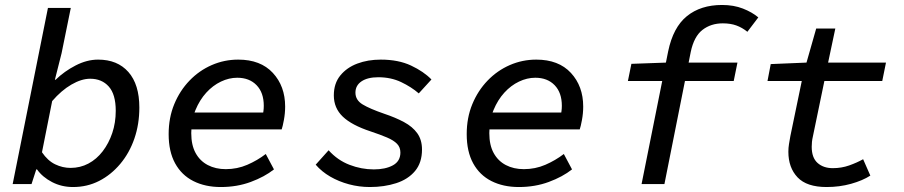

<svg xmlns="http://www.w3.org/2000/svg" viewBox="-20 -741 3640 773"><path d="M274 12Q228 12 189.5 -8Q151 -28 129 -59H126L107 0H31L173 -709H265L228 -527L201 -420H204Q239 -454 284.5 -477.5Q330 -501 375 -501Q453 -501 497 -451Q541 -401 541 -308Q541 -241 521 -183Q501 -125 464 -81Q427 -37 379 -12.5Q331 12 274 12ZM264 -65Q303 -65 336 -82.5Q369 -100 393.5 -132Q418 -164 432 -205.5Q446 -247 446 -295Q446 -361 418 -392.5Q390 -424 343 -424Q308 -424 267.5 -400.5Q227 -377 190 -334L149 -128Q172 -94 202 -79.5Q232 -65 264 -65Z M869 12Q806 12 758.5 -12Q711 -36 685 -83.5Q659 -131 659 -201Q659 -267 681.5 -321.5Q704 -376 743 -416.5Q782 -457 832.5 -479Q883 -501 939 -501Q1029 -501 1078.5 -447.5Q1128 -394 1128 -312Q1128 -285 1123 -258Q1118 -231 1114 -220H729L740 -288H1070L1036 -271Q1039 -282 1040.5 -293Q1042 -304 1042 -315Q1042 -368 1013 -398Q984 -428 935 -428Q902 -428 869.5 -412.5Q837 -397 810.5 -368Q784 -339 767 -298Q750 -257 750 -205Q750 -157 767.5 -125Q785 -93 816.5 -76.5Q848 -60 889 -60Q935 -60 975.5 -77.5Q1016 -95 1050 -121L1083 -59Q1045 -29 989.5 -8.5Q934 12 869 12Z M1469 12Q1426 12 1385 1Q1344 -10 1309.5 -30Q1275 -50 1251 -78L1303 -136Q1339 -96 1387 -77.5Q1435 -59 1485 -59Q1532 -59 1562 -75.5Q1592 -92 1592 -127Q1592 -148 1578.5 -162Q1565 -176 1538 -187.5Q1511 -199 1472 -212Q1396 -237 1360 -271.5Q1324 -306 1324 -357Q1324 -405 1350 -437Q1376 -469 1418.5 -485Q1461 -501 1513 -501Q1584 -501 1635 -477Q1686 -453 1717 -421L1666 -365Q1636 -391 1595 -410.5Q1554 -430 1503 -430Q1460 -430 1435.5 -413.5Q1411 -397 1411 -368Q1411 -338 1440 -320.5Q1469 -303 1527 -283Q1572 -268 1606.5 -249.5Q1641 -231 1660 -204.5Q1679 -178 1679 -139Q1679 -86 1651 -52.5Q1623 -19 1575 -3.5Q1527 12 1469 12Z M2069 12Q2006 12 1958.5 -12Q1911 -36 1885 -83.5Q1859 -131 1859 -201Q1859 -267 1881.5 -321.5Q1904 -376 1943 -416.5Q1982 -457 2032.5 -479Q2083 -501 2139 -501Q2229 -501 2278.5 -447.5Q2328 -394 2328 -312Q2328 -285 2323 -258Q2318 -231 2314 -220H1929L1940 -288H2270L2236 -271Q2239 -282 2240.5 -293Q2242 -304 2242 -315Q2242 -368 2213 -398Q2184 -428 2135 -428Q2102 -428 2069.5 -412.5Q2037 -397 2010.5 -368Q1984 -339 1967 -298Q1950 -257 1950 -205Q1950 -157 1967.5 -125Q1985 -93 2016.5 -76.5Q2048 -60 2089 -60Q2135 -60 2175.5 -77.5Q2216 -95 2250 -121L2283 -59Q2245 -29 2189.5 -8.5Q2134 12 2069 12Z M2563 0 2670 -534Q2690 -631 2745.5 -676Q2801 -721 2887 -721Q2934 -721 2971 -706.5Q3008 -692 3033 -671L2989 -613Q2968 -630 2944.5 -638.5Q2921 -647 2890 -647Q2842 -647 2808 -620.5Q2774 -594 2761 -532L2655 0ZM2508 -415 2522 -484 2662 -489H2949L2934 -415Z M3308 12Q3228 12 3191 -27Q3154 -66 3154 -130Q3154 -146 3156.5 -161Q3159 -176 3162 -193L3208 -415H3070L3083 -483L3227 -489L3266 -626H3343L3314 -489H3547L3532 -415H3299L3253 -193Q3250 -180 3249 -170Q3248 -160 3248 -150Q3248 -106 3271.5 -85Q3295 -64 3333 -64Q3368 -64 3399 -75Q3430 -86 3455 -100L3484 -34Q3453 -14 3406.5 -1Q3360 12 3308 12Z"/></svg>

Font: Source Code Pro ExtraLight Medium
Style: Italic
Weight: 500
Italic angle: -11°
Monospace: yes
Version: Version 1.016;hotconv 1.0.116;makeotfexe 2.5.65601